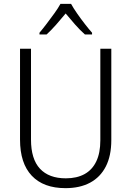

<svg xmlns="http://www.w3.org/2000/svg" viewBox="-20 -967 682 997"><path d="M558 -240Q558 -158 529.5 -102.5Q501 -47 448 -18.5Q395 10 320 10Q206 10 145 -54.5Q84 -119 84 -242V-714H141V-242Q141 -141 187.5 -91Q234 -41 322 -41Q379 -41 419 -63Q459 -85 480 -129Q501 -173 501 -238V-714H558ZM349 -947Q361 -925 380.5 -897Q400 -869 421 -842Q442 -815 458 -797V-788H421Q396 -810 370 -839.5Q344 -869 321 -897Q298 -869 272 -839.5Q246 -810 222 -788H185V-797Q202 -817 222.5 -844Q243 -871 262.5 -898Q282 -925 294 -947Z"/></svg>

Font: Noto Sans Hebrew SemiCondensed Light
Style: Regular
Weight: 300
Width: 4
Designer: Monotype Design Team
Foundry: Monotype Imaging Inc.
Version: Version 2.003